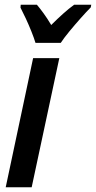

<svg xmlns="http://www.w3.org/2000/svg" viewBox="-20 -786 403 806"><path d="M4 0 119 -542H229L113 0ZM129 -606Q123 -626 112 -653.5Q101 -681 88.5 -708Q76 -735 66 -754L67 -766H135Q147 -752 163 -730Q179 -708 195 -681Q221 -707 245 -728.5Q269 -750 291 -766H363L361 -755Q344 -738 319.5 -710.5Q295 -683 271.5 -654.5Q248 -626 235 -606Z"/></svg>

Font: Noto Sans Condensed SemiBold
Style: Italic
Weight: 600
Width: 3
Italic angle: -12°
Designer: Monotype Design Team
Foundry: Monotype Imaging Inc.
Version: Version 2.013; ttfautohint (v1.8.4.7-5d5b)